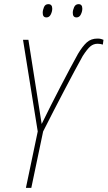

<svg xmlns="http://www.w3.org/2000/svg" viewBox="-20 -906 519 926"><path d="M232 -864Q232 -886 213 -886Q198 -886 192 -871.5Q186 -857 186 -844Q186 -822 204 -822Q218 -822 225 -836.5Q232 -851 232 -864ZM377 -864Q377 -886 359 -886Q344 -886 337.5 -871.5Q331 -857 331 -844Q331 -822 349 -822Q363 -822 370 -836.5Q377 -851 377 -864ZM131 0 188 -272Q238 -371 291 -472Q344 -573 379 -636Q401 -670 416 -682.5Q431 -695 451 -695Q463 -695 476 -691L479 -714Q474 -716 467.5 -718Q461 -720 450 -720Q419 -720 398.5 -701.5Q378 -683 356 -646Q321 -583 272.5 -489.5Q224 -396 181 -308L117 -714H91L162 -272L105 0Z"/></svg>

Font: Noto Sans Display SemiCondensed Thin
Style: Italic
Weight: 250
Width: 4
Designer: Monotype Design team
Foundry: Monotype Imaging Inc.
Version: 1.000